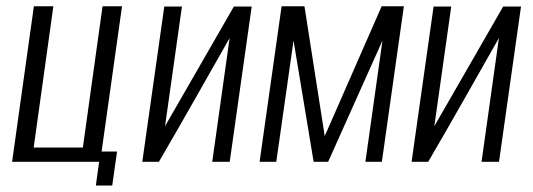

<svg xmlns="http://www.w3.org/2000/svg" viewBox="-20 -515 1696 611"><path d="M285 75.5 295.4 0H18.5L87.8 -495H149.8L87.2 -45.5H243.7L306.3 -495H368.3L303.3 -32.7H352.5L337.1 75.5Z M432.8 0 502.8 -494.3H559L505.2 -113.5L724.3 -494.3H781L711 0H655.4L710.7 -393.9Q654.3 -295 598.8 -196.9Q543.3 -98.9 485.6 0Z M806.1 0 876.1 -495H948.9L1013.4 -81.9L1194.5 -495H1265.2L1195.2 0H1142.8L1197.1 -385.8L1024.2 0H978.1L914.1 -385.8L859.2 0Z M1289.8 0 1359.8 -494.3H1416L1362.2 -113.5L1581.3 -494.3H1638L1568 0H1512.4L1567.7 -393.9Q1511.3 -295 1455.8 -196.9Q1400.3 -98.9 1342.6 0Z"/></svg>

Font: Alumni Sans Thin
Style: Italic
Weight: 100
Italic angle: -8°
Designer: Robert E. Leuschke
Foundry: Robert E. Leuschke
Version: Version 1.016